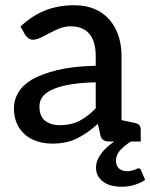

<svg xmlns="http://www.w3.org/2000/svg" viewBox="-20 -538 572 730"><path d="M178 8Q137 8 104 -7.5Q71 -23 52 -53.5Q33 -84 33 -128Q33 -158 49.5 -186Q66 -214 102 -236Q139 -257 198 -271.5Q257 -286 344 -288V-324Q344 -381 319.5 -409.5Q295 -438 249 -438Q222 -438 194.5 -425Q167 -412 144 -399.5Q121 -387 106 -387Q95 -387 88 -392.5Q81 -398 76 -405L58 -437Q101 -478 151 -498Q201 -518 261 -518Q319 -518 359 -494Q399 -470 420.5 -426Q442 -382 442 -324V0H397Q383 0 374.5 -4.5Q366 -9 362 -23L352 -67Q312 -31 272.5 -11.5Q233 8 178 8ZM208 -62Q250 -62 282 -78.5Q314 -95 344 -126V-225Q294 -224 254.5 -218Q215 -212 187 -201Q159 -190 144.5 -173.5Q130 -157 130 -133Q130 -95 152 -78.5Q174 -62 208 -62ZM413 0 425 -85 495 -70Q504 -68 509.5 -62Q515 -56 515 -46V0ZM506 102Q514 102 516 109L532 146Q516 157 492.5 164.5Q469 172 443 172Q397 172 371 152Q345 132 345 99Q345 79 356 59.5Q367 40 385.5 23Q404 6 426 -7L478 0Q458 12 439.5 30.5Q421 49 421 74Q421 92 432.5 102.5Q444 113 463 113Q473 113 482 110.5Q491 108 497.5 105Q504 102 506 102Z"/></svg>

Font: Aleo Medium
Style: Regular
Weight: 500
Designer: Alessio Laiso
Foundry: Alessio Laiso
Version: Version 2.001;gftools[0.9.29]